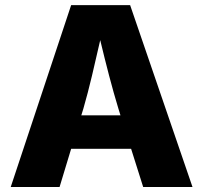

<svg xmlns="http://www.w3.org/2000/svg" viewBox="-20 -748 813 768"><path d="M22.9 0 264.6 -727.5H500.5L750 0H552.7L504.4 -152.8H264.6L218.3 0ZM305.2 -286.6H461.9L453.6 -313.5Q434.6 -376 416.5 -445.1Q398.4 -514.2 380.9 -587.4Q364.3 -514.2 347.9 -445.1Q331.5 -376 313.5 -313.5Z"/></svg>

Font: Inter Extra Bold
Style: Regular
Weight: 800
Designer: Rasmus Andersson
Foundry: rsms
Version: Version 4.000;git-3c8e0fc